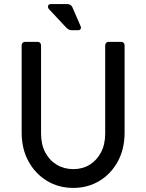

<svg xmlns="http://www.w3.org/2000/svg" viewBox="-20 -907 717 940"><path d="M339 13Q267 13 210 -21.5Q153 -56 119.5 -117Q86 -178 86 -258V-685Q86 -692 90.5 -697Q95 -702 102 -702H165Q172 -702 176.5 -697Q181 -692 181 -685V-253Q181 -200 201.5 -161Q222 -122 258 -100.5Q294 -79 339 -79Q384 -79 419 -100.5Q454 -122 474.5 -161Q495 -200 495 -253V-685Q495 -692 499.5 -697Q504 -702 511 -702H574Q581 -702 585.5 -697Q590 -692 590 -685V-258Q590 -178 557 -117Q524 -56 467 -21.5Q410 13 339 13ZM332 -759Q323 -759 317.5 -762Q312 -765 307 -769L219 -863Q215 -868 215 -874Q215 -887 229 -887H310Q319 -887 325.5 -882.5Q332 -878 335 -870L375 -778Q378 -771 374.5 -765Q371 -759 363 -759Z"/></svg>

Font: Miriam Libre Medium
Style: Regular
Weight: 500
Version: Version 2.000